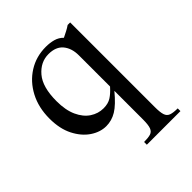

<svg xmlns="http://www.w3.org/2000/svg" viewBox="-187 -583 921 921"><g transform="rotate(-45 274.0 -122.5)"><path d="M508.8 214.8H280.8V196.3Q309.1 196.3 325 191.4Q340.8 186.5 347.2 169.4Q353.5 152.3 353.5 115.7V-78.1Q310.5 -25.9 277.1 -5.6Q243.7 14.6 206.5 14.6Q166 14.6 127.4 -11.2Q88.9 -37.1 64 -85.9Q39.1 -134.8 39.1 -204.1Q39.1 -278.8 69.6 -336.7Q100.1 -394.5 152.3 -427.2Q204.6 -460 270 -460Q297.9 -460 321.5 -453.4Q345.2 -446.8 362.3 -429.2Q377 -436.5 391.4 -443.8Q405.8 -451.2 418.5 -460H435.5V115.7Q435.5 149.9 441.2 167.2Q446.8 184.6 462.6 190.4Q478.5 196.3 508.8 196.3ZM353.5 -107.4V-318.8Q353.5 -366.7 329.1 -396.5Q304.7 -426.3 254.4 -426.3Q200.2 -426.3 161.1 -380.4Q122.1 -334.5 122.1 -239.7Q122.1 -178.2 140.9 -137.2Q159.7 -96.2 190.7 -75.7Q221.7 -55.2 257.8 -55.2Q289.1 -55.2 310.1 -68.6Q331.1 -82 353.5 -107.4Z"/></g></svg>

Font: BabelStone Englisc
Style: Regular
Weight: 400
Designer: Andrew West
Foundry: BabelStone
Version: Version 1.000 June 24, 2023